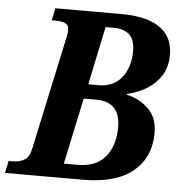

<svg xmlns="http://www.w3.org/2000/svg" viewBox="-83 -764 781 814"><g transform="rotate(5 307.0 -357.0)"><path d="M-32 0 -21 -52H-1Q26 -52 46.5 -64.5Q67 -77 74 -112L179 -601Q182 -617 182 -629Q182 -648 166.5 -655Q151 -662 124 -662H109L120 -714H401Q509 -714 565 -675Q621 -636 621 -560Q621 -508 598 -471.5Q575 -435 537.5 -412Q500 -389 455 -379L454 -375Q507 -364 546 -326.5Q585 -289 585 -224Q585 -120 512.5 -60Q440 0 299 0ZM374 -653H339L287 -405H330Q395 -405 429.5 -449.5Q464 -494 464 -561Q464 -610 440.5 -631.5Q417 -653 374 -653ZM329 -343H273L213 -61H272Q350 -61 389.5 -108.5Q429 -156 429 -235Q429 -289 403 -316Q377 -343 329 -343Z"/></g></svg>

Font: Noto Serif SemiCondensed
Style: Bold Italic
Weight: 700
Width: 4
Italic angle: -12°
Designer: Monotype Design Team
Foundry: Monotype Imaging Inc.
Version: Version 2.014